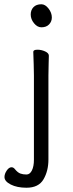

<svg xmlns="http://www.w3.org/2000/svg" viewBox="-20 -718 341 900"><path d="M174 -590Q155 -590 139.5 -609Q124 -628 124 -650Q124 -671 137 -684.5Q150 -698 174 -698Q192 -698 207.5 -678Q223 -658 223 -636Q223 -617 210 -603.5Q197 -590 174 -590ZM138 -415 136 -475Q136 -485 156 -485Q174 -485 191.5 -477Q209 -469 209 -457Q209 -435 208 -419L207 -364V30Q207 83 184 122.5Q161 162 104 162Q60 162 30.5 147Q1 132 1 112Q1 97 11.5 81.5Q22 66 34 66Q43 66 50 75Q63 91 75.5 95.5Q88 100 104 100Q120 100 129.5 81Q139 62 139 31V-364Z"/></svg>

Font: Fusion Kai T
Style: Regular
Weight: 400
Designer: Fontworks Inc.
Version: Version 24.134;May 13, 2024